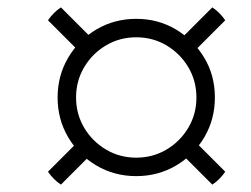

<svg xmlns="http://www.w3.org/2000/svg" viewBox="-20 -625 679 520"><path d="M349 -148Q290 -148 241.5 -176.5Q193 -205 164.5 -253.5Q136 -302 136 -361Q136 -420 164.5 -468.5Q193 -517 241.5 -545.5Q290 -574 349 -574Q408 -574 456 -545.5Q504 -517 533 -469Q562 -421 562 -361Q562 -302 533.5 -253.5Q505 -205 456.5 -176.5Q408 -148 349 -148ZM145 -125Q124 -139 110 -160L196 -246L231 -211ZM349 -198Q394 -198 431 -220Q468 -242 490 -279Q512 -316 512 -361Q512 -406 490 -443Q468 -480 431 -502Q394 -524 349 -524Q304 -524 267 -502Q230 -480 208 -443Q186 -406 186 -361Q186 -316 208 -279Q230 -242 267 -220Q304 -198 349 -198ZM555 -125 468 -212 503 -247 590 -160Q576 -139 555 -125ZM200 -480 110 -570Q124 -591 145 -605L235 -515ZM499 -479 464 -514 555 -605Q576 -591 590 -570Z"/></svg>

Font: Poltawski Nowy Medium
Style: Italic
Weight: 500
Italic angle: -12°
Version: Version 1.001;gftools[0.9.25]